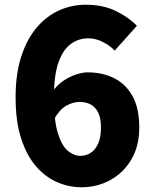

<svg xmlns="http://www.w3.org/2000/svg" viewBox="-20 -778 649 812"><path d="M324 14Q272 14 222 -7.5Q172 -29 132.5 -74.5Q93 -120 69.5 -192Q46 -264 46 -366Q46 -467 70.5 -541Q95 -615 136.5 -663Q178 -711 231 -734.5Q284 -758 342 -758Q416 -758 470 -731.5Q524 -705 559 -669L465 -564Q447 -584 416 -600Q385 -616 354 -616Q313 -616 280 -592.5Q247 -569 227.5 -514.5Q208 -460 208 -366Q208 -269 224.5 -215.5Q241 -162 266.5 -140.5Q292 -119 320 -119Q344 -119 363.5 -131.5Q383 -144 395 -170.5Q407 -197 407 -239Q407 -280 394.5 -303.5Q382 -327 362 -337Q342 -347 317 -347Q289 -347 260.5 -331Q232 -315 209 -274L201 -389Q219 -416 245.5 -434.5Q272 -453 300.5 -462.5Q329 -472 351 -472Q413 -472 462.5 -447.5Q512 -423 540.5 -371.5Q569 -320 569 -239Q569 -160 535.5 -103.5Q502 -47 446.5 -16.5Q391 14 324 14Z"/></svg>

Font: Noto Sans SC Thin Black
Style: Regular
Weight: 900
Version: Version 2.004-H2;hotconv 1.0.118;makeotfexe 2.5.65603